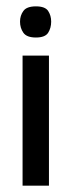

<svg xmlns="http://www.w3.org/2000/svg" viewBox="-20 -584 224 604"><path d="M51 0V-409H134V0ZM93 -466Q64 -466 53.5 -481Q43 -496 43 -516Q43 -535 53.5 -549.5Q64 -564 93 -564Q122 -564 131.5 -549.5Q141 -535 141 -516Q141 -496 131.5 -481Q122 -466 93 -466Z"/></svg>

Font: Darker Grotesque Light SemiBold
Style: Regular
Weight: 600
Version: Version 1.000;gftools[0.9.28]